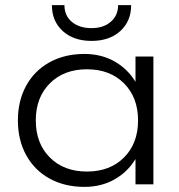

<svg xmlns="http://www.w3.org/2000/svg" viewBox="-20 -721 700 751"><path d="M510 -99Q479 -48 427.5 -19Q376 10 310 10Q233 10 174 -22.5Q115 -55 82.5 -114Q50 -173 50 -250Q50 -327 82.5 -386Q115 -445 174 -477.5Q233 -510 310 -510Q376 -510 427.5 -481Q479 -452 510 -401V-500H580V0H510ZM520 -250Q520 -340 465 -395Q410 -450 320 -450Q230 -450 175 -395Q120 -340 120 -250Q120 -160 175 -105Q230 -50 320 -50Q410 -50 465 -105Q520 -160 520 -250ZM338 -561Q268 -561 225.5 -599.5Q183 -638 183 -701H232Q232 -660 261 -635.5Q290 -611 338 -611Q385 -611 413.5 -636Q442 -661 442 -701H493Q493 -638 450.5 -599.5Q408 -561 338 -561Z"/></svg>

Font: Goli Light
Style: Regular
Weight: 300
Designer: jaikishan Patel
Foundry: MagicType
Version: Version 1.000